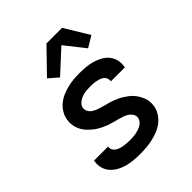

<svg xmlns="http://www.w3.org/2000/svg" viewBox="-214 -892 1027 1027"><g transform="rotate(-45 300.0 -378.5)"><path d="M251 8Q226 8 201.5 6Q177 4 153.5 -2Q130 -8 109.5 -19Q89 -30 73 -47Q57 -64 50 -87Q43 -110 47 -135L48 -142H154V-140Q152 -128 157.5 -118Q163 -108 172 -102Q181 -96 191 -92.5Q201 -89 212.5 -87Q224 -85 235.5 -84Q247 -83 258 -83Q270 -83 281.5 -83.5Q293 -84 304 -86Q315 -88 326 -91.5Q337 -95 347.5 -100.5Q358 -106 366 -115.5Q374 -125 376 -136Q379 -152 370.5 -165Q362 -178 349.5 -186Q337 -194 322.5 -198.5Q308 -203 293.5 -207Q279 -211 264 -215Q249 -219 235 -224Q221 -229 207.5 -235.5Q194 -242 181 -250Q168 -258 157 -267.5Q146 -277 136 -287.5Q126 -298 118 -311Q110 -324 105.5 -338Q101 -352 99.5 -367.5Q98 -383 101 -399Q104 -421 116.5 -442Q129 -463 147.5 -478.5Q166 -494 188.5 -503.5Q211 -513 233 -518.5Q255 -524 277.5 -526Q300 -528 322 -528Q346 -528 370 -526Q394 -524 417 -517.5Q440 -511 460.5 -500Q481 -489 495.5 -472Q510 -455 516 -432Q522 -409 518 -385L517 -378H411L412 -380Q413 -391 409 -401Q405 -411 397 -417.5Q389 -424 379 -427.5Q369 -431 358.5 -433Q348 -435 337 -436Q326 -437 315 -437Q299 -437 283 -435.5Q267 -434 251.5 -428.5Q236 -423 222 -411.5Q208 -400 205 -384Q203 -368 211 -355Q219 -342 231.5 -334.5Q244 -327 258.5 -322Q273 -317 288 -313Q303 -309 318 -305Q333 -301 347 -296Q361 -291 374.5 -284.5Q388 -278 400.5 -270Q413 -262 424.5 -253Q436 -244 445.5 -233Q455 -222 462.5 -209Q470 -196 475.5 -182Q481 -168 482 -152.5Q483 -137 481 -121Q477 -98 464 -77Q451 -56 431.5 -40.5Q412 -25 389.5 -16Q367 -7 343.5 -1.5Q320 4 297 6Q274 8 251 8ZM234 -585 181 -631 311 -765H429L513 -627L450 -589L361 -702Z"/></g></svg>

Font: Iosevka Semibold Extended
Style: Italic
Weight: 600
Width: 7
Italic angle: -9°
Monospace: yes
Designer: Belleve Invis
Foundry: Belleve Invis
Version: Version 32.5.0; ttfautohint (v1.8.4)